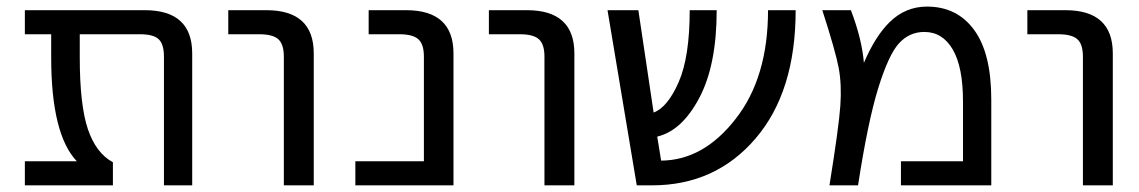

<svg xmlns="http://www.w3.org/2000/svg" viewBox="-20 -555 3424 577"><path d="M557.6 2H472.7V-384.8Q472.7 -421.9 457 -437Q441.4 -452.1 400.4 -452.1H219.7V-382.8Q219.7 -239.3 244.1 -167Q268.6 -94.7 319.3 -67.4V2H54.7V-70.3H210.9Q133.8 -151.4 133.8 -382.8V-452.1H54.7V-524.4H415Q557.6 -524.4 557.6 -394.5Z M666 -452.1V-524.4H780.3Q922.9 -524.4 922.9 -394.5V2H833V-384.8Q833 -421.9 816.4 -437Q799.8 -452.1 758.8 -452.1Z M1253.9 -384.8Q1253.9 -421.9 1237.3 -437Q1220.7 -452.1 1179.7 -452.1H1087.9V-524.4H1200.2Q1342.8 -524.4 1342.8 -394.5V2H1047.9V-70.3H1253.9Z M1449.2 -452.1V-524.4H1563.5Q1706.1 -524.4 1706.1 -394.5V2H1616.2V-384.8Q1616.2 -421.9 1599.6 -437Q1583 -452.1 1542 -452.1Z M2371.1 -524.4Q2371.1 -279.3 2250.5 -138.7Q2129.9 2 1939.5 2H1893.6L1805.7 -524.4H1898.4L1944.3 -216.8Q1986.3 -232.4 2019.5 -308.1Q2052.7 -383.8 2052.7 -524.4H2133.8Q2133.8 -359.4 2081.5 -260.7Q2029.3 -162.1 1955.1 -144.5L1966.8 -72.3Q2093.8 -73.2 2190.4 -197.3Q2288.1 -321.3 2288.1 -524.4Z M2687.5 2V-70.3H2874V-250Q2874 -353.5 2843.3 -406.2Q2812.5 -459 2757.8 -459Q2712.9 -459 2681.6 -424.8Q2650.4 -390.6 2619.1 -289.6Q2587.9 -188.5 2558.6 2H2472.7Q2501 -173.8 2505.4 -237.3Q2509.8 -300.8 2500.5 -350.6Q2491.2 -400.4 2451.2 -524.4H2537.1Q2570.3 -437.5 2576.2 -366.2Q2610.4 -446.3 2653.3 -488.3Q2701.2 -535.2 2765.6 -535.2Q2856.4 -535.2 2907.7 -464.8Q2959 -394.5 2959 -255.9V2Z M3067.4 -452.1V-524.4H3181.6Q3324.2 -524.4 3324.2 -394.5V2H3234.4V-384.8Q3234.4 -421.9 3217.8 -437Q3201.2 -452.1 3160.2 -452.1Z"/></svg>

Font: irohakakuC Regular
Style: Regular
Weight: 400
Designer: [Source Han Sans]
Ryoko NISHIZUKA Ë•øÂ°öÊ∂ºÂ≠ê (kana & ideographs); Paul D. Hunt (Latin, Greek & Cyrillic); Wenlong ZHAN
Version: Version 1.001.20160904